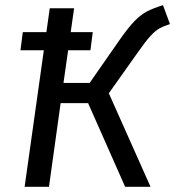

<svg xmlns="http://www.w3.org/2000/svg" viewBox="-20 -721 676 741"><path d="M159 -597H338L329 -527H59L68 -597ZM609 -701 636 -628Q613 -621 596.5 -612Q580 -603 561 -582.5Q542 -562 512 -519L400 -361L561 0H463L320 -323H214L169 0H75L172 -689H266L225 -401H326L443 -569Q476 -616 500 -640.5Q524 -665 548.5 -677.5Q573 -690 609 -701Z"/></svg>

Font: Fira Sans Variable
Style: Italic
Weight: 397
Italic angle: -8°
Designer: Carrois Corporate & Edenspiekermann AG
Foundry: Carrois Corporate GbR & Edenspiekermann AG
Version: Version 4.202